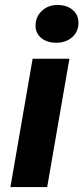

<svg xmlns="http://www.w3.org/2000/svg" viewBox="-20 -758 338 778"><path d="M112.2 -520H261.2L171.2 0H22.2ZM124 -653.6Q124 -690 149.5 -713.9Q175 -737.8 212.6 -737.8Q251.4 -737.8 274.7 -717.6Q298 -697.4 298 -666.5Q298 -629.6 272.4 -607.2Q246.8 -584.8 208.6 -584.8Q170.4 -584.8 147.2 -604.1Q124 -623.3 124 -653.6Z"/></svg>

Font: Fixel Italic Variable 20240409 Display Thin
Style: Italic
Weight: 100
Italic angle: -10°
Designer: AlfaBravo + MacPaw
Foundry: Kyrylo Tkachov, Marchela Mozhyna, Serhii Makarenko, Maria Weinstein, Zakhar Kryvoshyya
Version: Version 1.211;Glyphs 3.2 (3225)